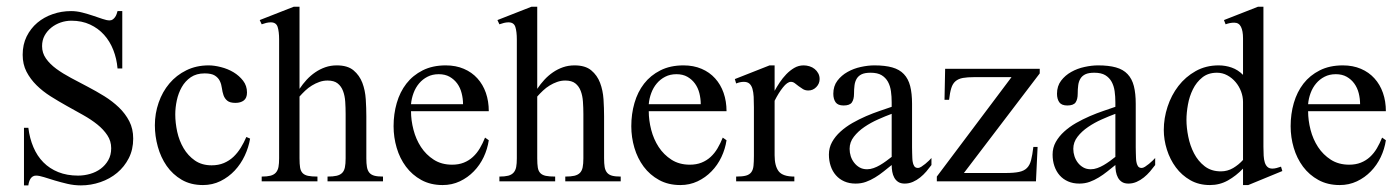

<svg xmlns="http://www.w3.org/2000/svg" viewBox="-20 -543 4192 575"><path d="M378.9 -127.9Q378.9 -95.2 365.7 -69.3Q352.5 -43.5 330.8 -25.4Q309.1 -7.3 280.8 2.4Q252.4 12.2 222.2 12.2Q202.1 12.2 182.1 7.6Q162.1 2.9 144.3 -2.4Q126.5 -7.8 111.8 -12.5Q97.2 -17.1 87.9 -17.1Q82 -17.1 77.9 -14.4Q73.7 -11.7 71 -7.3Q68.4 -2.9 66.9 2.2Q65.4 7.3 64.9 12.2H51.8V-160.2H64.9Q68.8 -128.4 80.1 -102.1Q91.3 -75.7 109.9 -56.9Q128.4 -38.1 154.5 -27.6Q180.7 -17.1 213.9 -17.1Q231.9 -17.1 249.8 -22.2Q267.6 -27.3 281.5 -37.6Q295.4 -47.9 304.2 -63.2Q313 -78.6 313 -99.1Q313 -120.6 301.5 -137.9Q290 -155.3 271.5 -170.2Q252.9 -185.1 229 -198.5Q205.1 -211.9 180.4 -225.6Q155.8 -239.3 131.8 -254.4Q107.9 -269.5 89.4 -287.8Q70.8 -306.2 59.3 -328.4Q47.9 -350.6 47.9 -378.9Q47.9 -409.7 59.8 -433.8Q71.8 -458 91.8 -474.9Q111.8 -491.7 137.9 -500.7Q164.1 -509.8 192.9 -509.8Q209.5 -509.8 226.6 -505.4Q243.7 -501 259 -495.8Q274.4 -490.7 287.1 -486.3Q299.8 -481.9 308.1 -481.9Q314 -481.9 317.9 -484.9Q321.8 -487.8 324.7 -491.9Q327.6 -496.1 329.3 -501Q331.1 -505.9 332 -509.8H346.2V-337.9H332Q329.6 -367.2 319.3 -393.3Q309.1 -419.4 291.7 -438.7Q274.4 -458 249.8 -469.5Q225.1 -481 193.8 -481Q177.2 -481 161.6 -475.6Q146 -470.2 133.5 -460.2Q121.1 -450.2 113.5 -436.3Q106 -422.4 106 -404.8Q106 -384.3 117.7 -367.7Q129.4 -351.1 148.7 -336.9Q168 -322.8 192.4 -309.8Q216.8 -296.9 242.4 -283.4Q268.1 -270 292.5 -254.9Q316.9 -239.7 336.2 -221.2Q355.5 -202.6 367.2 -179.9Q378.9 -157.2 378.9 -127.9Z M729 -127.9Q724.6 -101.6 712.9 -76.7Q701.2 -51.8 682.9 -32.2Q664.6 -12.7 640.4 -0.7Q616.2 11.2 587.9 11.2Q551.3 11.2 524.2 -4.6Q497.1 -20.5 479.2 -46.1Q461.4 -71.8 452.6 -103.8Q443.8 -135.7 443.8 -168Q443.8 -203.1 455.1 -235.6Q466.3 -268.1 487.3 -293Q508.3 -317.9 538.1 -332.5Q567.9 -347.2 605 -347.2Q621.6 -347.2 641.8 -342Q662.1 -336.9 679.2 -326.7Q696.3 -316.4 708 -301.3Q719.7 -286.1 719.7 -266.1Q719.7 -249.5 710.2 -242.2Q700.7 -234.9 685.1 -234.9Q668.5 -234.9 660.6 -241.5Q652.8 -248 649.4 -257.8Q646 -267.6 644.5 -279.1Q643.1 -290.5 638.4 -300.3Q633.8 -310.1 623.5 -316.7Q613.3 -323.2 592.8 -323.2Q568.4 -323.2 551.5 -311.8Q534.7 -300.3 524.4 -282.2Q514.2 -264.2 509.5 -242.4Q504.9 -220.7 504.9 -200.2Q504.9 -175.3 510.7 -148.4Q516.6 -121.6 529.8 -99.1Q543 -76.7 563.7 -62.3Q584.5 -47.9 613.8 -47.9Q634.3 -47.9 650.4 -54.7Q666.5 -61.5 679 -73.2Q691.4 -85 700.9 -100.3Q710.4 -115.7 717.8 -132.8Z M960.9 0V-14.2Q977.5 -14.2 988 -16.6Q998.5 -19 1004.6 -25.1Q1010.7 -31.2 1012.9 -41.7Q1015.1 -52.2 1015.1 -68.8V-201.2Q1015.1 -220.2 1013.9 -238.3Q1012.7 -256.3 1007.3 -270.5Q1002 -284.7 991.2 -293.2Q980.5 -301.8 960.9 -301.8Q948.2 -301.8 936.5 -297.6Q924.8 -293.5 914.1 -286.9Q903.3 -280.3 894 -271.5Q884.8 -262.7 877 -253.9V-68.8Q877 -51.8 878.7 -41.3Q880.4 -30.8 886.2 -24.7Q892.1 -18.6 902.6 -16.4Q913.1 -14.2 930.7 -14.2V0H763.7V-14.2Q779.8 -14.2 790 -16.8Q800.3 -19.5 806.2 -26.1Q812 -32.7 814 -43Q815.9 -53.2 815.9 -68.8V-424.8Q815.9 -448.2 811.5 -462.2Q807.1 -476.1 791 -476.1Q784.2 -476.1 777.3 -474.4Q770.5 -472.7 763.7 -470.2L757.8 -482.9L859.9 -522.9H877V-276.9Q886.7 -291.5 898.4 -304.2Q910.2 -316.9 924.1 -326.4Q938 -335.9 954.1 -341.6Q970.2 -347.2 988.8 -347.2Q1021 -347.2 1038.8 -332.3Q1056.6 -317.4 1065.2 -294.9Q1073.7 -272.5 1075.4 -245.6Q1077.1 -218.8 1077.1 -194.8V-68.8Q1077.1 -53.2 1078.9 -43Q1080.6 -32.7 1085.9 -26.1Q1091.3 -19.5 1101.1 -16.8Q1110.8 -14.2 1127 -14.2V0Z M1443.8 -123Q1439.9 -96.7 1428.5 -72.5Q1417 -48.3 1398.9 -29.8Q1380.9 -11.2 1357.2 0Q1333.5 11.2 1305.7 11.2Q1269.5 11.2 1241.9 -3.9Q1214.4 -19 1195.8 -43.9Q1177.2 -68.8 1168 -100.3Q1158.7 -131.8 1158.7 -165Q1158.7 -201.7 1168.2 -234.6Q1177.7 -267.6 1197 -292.5Q1216.3 -317.4 1245.8 -332.3Q1275.4 -347.2 1314.9 -347.2Q1345.2 -347.2 1369.1 -336.9Q1393.1 -326.7 1409.7 -308.3Q1426.3 -290 1435.1 -264.9Q1443.8 -239.7 1443.8 -210H1210.9Q1210.9 -182.6 1218.3 -154.3Q1225.6 -126 1240.7 -102.8Q1255.9 -79.6 1279.1 -64.7Q1302.2 -49.8 1334 -49.8Q1353.5 -49.8 1368.9 -55.9Q1384.3 -62 1396.2 -73Q1408.2 -84 1417 -98.9Q1425.8 -113.8 1432.6 -130.9ZM1366.7 -231Q1366.7 -247.6 1362.5 -263.9Q1358.4 -280.3 1349.4 -292.7Q1340.3 -305.2 1326.7 -313Q1313 -320.8 1293.9 -320.8Q1274.9 -320.8 1260.3 -313.2Q1245.6 -305.7 1235.1 -293.2Q1224.6 -280.8 1218.5 -264.4Q1212.4 -248 1210.9 -231Z M1672.9 0V-14.2Q1689.5 -14.2 1700 -16.6Q1710.4 -19 1716.6 -25.1Q1722.7 -31.2 1724.9 -41.7Q1727.1 -52.2 1727.1 -68.8V-201.2Q1727.1 -220.2 1725.8 -238.3Q1724.6 -256.3 1719.2 -270.5Q1713.9 -284.7 1703.1 -293.2Q1692.4 -301.8 1672.9 -301.8Q1660.2 -301.8 1648.4 -297.6Q1636.7 -293.5 1626 -286.9Q1615.2 -280.3 1606 -271.5Q1596.7 -262.7 1588.9 -253.9V-68.8Q1588.9 -51.8 1590.6 -41.3Q1592.3 -30.8 1598.1 -24.7Q1604 -18.6 1614.5 -16.4Q1625 -14.2 1642.6 -14.2V0H1475.6V-14.2Q1491.7 -14.2 1502 -16.8Q1512.2 -19.5 1518.1 -26.1Q1523.9 -32.7 1525.9 -43Q1527.8 -53.2 1527.8 -68.8V-424.8Q1527.8 -448.2 1523.4 -462.2Q1519 -476.1 1502.9 -476.1Q1496.1 -476.1 1489.3 -474.4Q1482.4 -472.7 1475.6 -470.2L1469.7 -482.9L1571.8 -522.9H1588.9V-276.9Q1598.6 -291.5 1610.4 -304.2Q1622.1 -316.9 1636 -326.4Q1649.9 -335.9 1666 -341.6Q1682.1 -347.2 1700.7 -347.2Q1732.9 -347.2 1750.7 -332.3Q1768.6 -317.4 1777.1 -294.9Q1785.6 -272.5 1787.4 -245.6Q1789.1 -218.8 1789.1 -194.8V-68.8Q1789.1 -53.2 1790.8 -43Q1792.5 -32.7 1797.9 -26.1Q1803.2 -19.5 1813 -16.8Q1822.8 -14.2 1838.9 -14.2V0Z M2155.8 -123Q2151.9 -96.7 2140.4 -72.5Q2128.9 -48.3 2110.8 -29.8Q2092.8 -11.2 2069.1 0Q2045.4 11.2 2017.6 11.2Q1981.4 11.2 1953.9 -3.9Q1926.3 -19 1907.7 -43.9Q1889.2 -68.8 1879.9 -100.3Q1870.6 -131.8 1870.6 -165Q1870.6 -201.7 1880.1 -234.6Q1889.6 -267.6 1908.9 -292.5Q1928.2 -317.4 1957.8 -332.3Q1987.3 -347.2 2026.9 -347.2Q2057.1 -347.2 2081.1 -336.9Q2105 -326.7 2121.6 -308.3Q2138.2 -290 2147 -264.9Q2155.8 -239.7 2155.8 -210H1922.9Q1922.9 -182.6 1930.2 -154.3Q1937.5 -126 1952.6 -102.8Q1967.8 -79.6 1991 -64.7Q2014.2 -49.8 2045.9 -49.8Q2065.4 -49.8 2080.8 -55.9Q2096.2 -62 2108.2 -73Q2120.1 -84 2128.9 -98.9Q2137.7 -113.8 2144.5 -130.9ZM2078.6 -231Q2078.6 -247.6 2074.5 -263.9Q2070.3 -280.3 2061.3 -292.7Q2052.2 -305.2 2038.6 -313Q2024.9 -320.8 2005.9 -320.8Q1986.8 -320.8 1972.2 -313.2Q1957.5 -305.7 1947 -293.2Q1936.5 -280.8 1930.4 -264.4Q1924.3 -248 1922.9 -231Z M2434.6 -306.2Q2434.6 -292.5 2424.6 -282.2Q2414.6 -272 2400.9 -272Q2391.6 -272 2384.8 -276.1Q2377.9 -280.3 2371.8 -284.9Q2365.7 -289.6 2360.4 -293.7Q2355 -297.9 2348.6 -297.9Q2337.9 -297.9 2324.7 -281.2Q2311.5 -264.6 2299.8 -241.2V-78.1Q2299.8 -45.9 2312 -30Q2324.2 -14.2 2358.9 -14.2V0H2184.6V-14.2Q2203.6 -14.2 2214.1 -17.1Q2224.6 -20 2230 -27.3Q2235.4 -34.7 2236.6 -46.6Q2237.8 -58.6 2237.8 -76.2V-221.7Q2237.8 -239.3 2237.1 -253.2Q2236.3 -267.1 2233.4 -277.1Q2230.5 -287.1 2224.4 -292.5Q2218.3 -297.9 2207.5 -297.9Q2196.8 -297.9 2184.6 -293L2180.7 -306.2L2284.7 -347.2H2299.8V-271Q2306.2 -282.7 2314.9 -295.9Q2323.7 -309.1 2334.7 -320.6Q2345.7 -332 2358.6 -339.6Q2371.6 -347.2 2386.7 -347.2Q2395.5 -347.2 2404.3 -344.5Q2413.1 -341.8 2419.7 -336.4Q2426.3 -331.1 2430.4 -323.5Q2434.6 -315.9 2434.6 -306.2Z M2769.5 -48.8Q2762.7 -39.6 2754.2 -29.5Q2745.6 -19.5 2735.6 -11.5Q2725.6 -3.4 2713.9 1.7Q2702.1 6.8 2689.5 6.8Q2677.7 6.8 2670.2 2Q2662.6 -2.9 2658.2 -11Q2653.8 -19 2652.1 -28.8Q2650.4 -38.6 2650.4 -48.8Q2638.2 -39.1 2626 -29.3Q2613.8 -19.5 2600.6 -11.5Q2587.4 -3.4 2573.2 1.7Q2559.1 6.8 2542.5 6.8Q2523.4 6.8 2508.5 0.2Q2493.7 -6.3 2483.4 -18.1Q2473.1 -29.8 2467.8 -45.7Q2462.4 -61.5 2462.4 -80.1Q2462.4 -100.6 2471.9 -117.7Q2481.4 -134.8 2497.1 -148.9Q2512.7 -163.1 2532.7 -174.6Q2552.7 -186 2573.7 -195.1Q2594.7 -204.1 2614.7 -210.9Q2634.8 -217.8 2650.4 -223.1V-236.8Q2650.4 -253.9 2648.2 -269.8Q2646 -285.6 2639.2 -298.1Q2632.3 -310.5 2620.1 -317.9Q2607.9 -325.2 2587.4 -325.2Q2570.3 -325.2 2560.5 -320.6Q2550.8 -315.9 2545.7 -307.4Q2540.5 -298.8 2539.1 -287.4Q2537.6 -275.9 2537.6 -262.2Q2537.6 -245.6 2531.2 -236.3Q2524.9 -227.1 2506.3 -227.1Q2489.3 -227.1 2482.4 -236.8Q2475.6 -246.6 2475.6 -262.2Q2475.6 -285.2 2487.8 -301.3Q2500 -317.4 2518.3 -327.6Q2536.6 -337.9 2558.1 -342.5Q2579.6 -347.2 2598.6 -347.2Q2630.4 -347.2 2652.1 -341.1Q2673.8 -335 2687 -321Q2700.2 -307.1 2705.8 -285.2Q2711.4 -263.2 2711.4 -231.9V-117.2Q2711.4 -109.9 2711.4 -101.6Q2711.4 -93.3 2711.7 -85.2Q2711.9 -77.1 2712.2 -70.1Q2712.4 -63 2713.4 -58.1Q2714.4 -51.3 2717.8 -45.7Q2721.2 -40 2729.5 -40Q2733.4 -40 2739.3 -43.7Q2745.1 -47.4 2751 -52.2Q2756.8 -57.1 2762 -62Q2767.1 -66.9 2769.5 -69.8ZM2650.4 -202.1Q2631.8 -195.3 2609.9 -185.5Q2587.9 -175.8 2568.8 -162.8Q2549.8 -149.9 2537.1 -133.5Q2524.4 -117.2 2524.4 -97.2Q2524.4 -85.9 2527.8 -75.2Q2531.2 -64.5 2538.1 -55.7Q2544.9 -46.9 2554.4 -41.5Q2564 -36.1 2576.7 -36.1Q2586.4 -36.1 2596.2 -39.6Q2606 -43 2615.5 -48.6Q2625 -54.2 2634 -60.8Q2643.1 -67.4 2650.4 -73.2Z M2866.7 -24.9H2990.7Q3016.6 -24.9 3031.7 -28.1Q3046.9 -31.2 3055.4 -39.8Q3064 -48.3 3067.9 -63.5Q3071.8 -78.6 3074.7 -103H3087.4L3082.5 0H2785.6V-14.2L3009.3 -312H2898.4Q2877.4 -312 2863.8 -309.6Q2850.1 -307.1 2841.6 -299.8Q2833 -292.5 2828.9 -279.1Q2824.7 -265.6 2822.3 -244.1H2808.6L2810.5 -336.9H3093.8V-323.2Z M3439.5 -48.8Q3432.6 -39.6 3424.1 -29.5Q3415.5 -19.5 3405.5 -11.5Q3395.5 -3.4 3383.8 1.7Q3372.1 6.8 3359.4 6.8Q3347.7 6.8 3340.1 2Q3332.5 -2.9 3328.1 -11Q3323.7 -19 3322 -28.8Q3320.3 -38.6 3320.3 -48.8Q3308.1 -39.1 3295.9 -29.3Q3283.7 -19.5 3270.5 -11.5Q3257.3 -3.4 3243.2 1.7Q3229 6.8 3212.4 6.8Q3193.4 6.8 3178.5 0.2Q3163.6 -6.3 3153.3 -18.1Q3143.1 -29.8 3137.7 -45.7Q3132.3 -61.5 3132.3 -80.1Q3132.3 -100.6 3141.8 -117.7Q3151.4 -134.8 3167 -148.9Q3182.6 -163.1 3202.6 -174.6Q3222.7 -186 3243.7 -195.1Q3264.6 -204.1 3284.7 -210.9Q3304.7 -217.8 3320.3 -223.1V-236.8Q3320.3 -253.9 3318.1 -269.8Q3315.9 -285.6 3309.1 -298.1Q3302.2 -310.5 3290 -317.9Q3277.8 -325.2 3257.3 -325.2Q3240.2 -325.2 3230.5 -320.6Q3220.7 -315.9 3215.6 -307.4Q3210.4 -298.8 3209 -287.4Q3207.5 -275.9 3207.5 -262.2Q3207.5 -245.6 3201.2 -236.3Q3194.8 -227.1 3176.3 -227.1Q3159.2 -227.1 3152.3 -236.8Q3145.5 -246.6 3145.5 -262.2Q3145.5 -285.2 3157.7 -301.3Q3169.9 -317.4 3188.2 -327.6Q3206.5 -337.9 3228 -342.5Q3249.5 -347.2 3268.6 -347.2Q3300.3 -347.2 3322 -341.1Q3343.8 -335 3356.9 -321Q3370.1 -307.1 3375.7 -285.2Q3381.3 -263.2 3381.3 -231.9V-117.2Q3381.3 -109.9 3381.3 -101.6Q3381.3 -93.3 3381.6 -85.2Q3381.8 -77.1 3382.1 -70.1Q3382.3 -63 3383.3 -58.1Q3384.3 -51.3 3387.7 -45.7Q3391.1 -40 3399.4 -40Q3403.3 -40 3409.2 -43.7Q3415 -47.4 3420.9 -52.2Q3426.8 -57.1 3431.9 -62Q3437 -66.9 3439.5 -69.8ZM3320.3 -202.1Q3301.8 -195.3 3279.8 -185.5Q3257.8 -175.8 3238.8 -162.8Q3219.7 -149.9 3207 -133.5Q3194.3 -117.2 3194.3 -97.2Q3194.3 -85.9 3197.8 -75.2Q3201.2 -64.5 3208 -55.7Q3214.8 -46.9 3224.4 -41.5Q3233.9 -36.1 3246.6 -36.1Q3256.3 -36.1 3266.1 -39.6Q3275.9 -43 3285.4 -48.6Q3294.9 -54.2 3304 -60.8Q3313 -67.4 3320.3 -73.2Z M3718.3 11.2H3702.6V-38.1Q3682.1 -16.6 3657.5 -2.7Q3632.8 11.2 3603.5 11.2Q3570.3 11.2 3544.7 -3.4Q3519 -18.1 3501.5 -41.7Q3483.9 -65.4 3474.6 -95Q3465.3 -124.5 3465.3 -153.8Q3465.3 -189 3476.6 -223.4Q3487.8 -257.8 3509 -285.4Q3530.3 -313 3560.8 -330.1Q3591.3 -347.2 3629.4 -347.2Q3649.9 -347.2 3668.7 -340.6Q3687.5 -334 3702.6 -318.8V-428.2Q3702.6 -450.2 3696.5 -462.6Q3690.4 -475.1 3676.3 -475.1Q3669.4 -475.1 3663.3 -473.9Q3657.2 -472.7 3650.4 -470.2L3645.5 -482.9L3747.6 -522.9H3763.7V-103.5Q3763.7 -88.9 3764.4 -76.9Q3765.1 -64.9 3767.8 -56.4Q3770.5 -47.9 3775.9 -43Q3781.2 -38.1 3790.5 -38.1Q3796.4 -38.1 3803 -39.8Q3809.6 -41.5 3816.4 -43.9L3820.3 -30.8ZM3702.6 -237.8Q3702.6 -253.4 3696.8 -269Q3690.9 -284.7 3680.4 -297.1Q3669.9 -309.6 3655.5 -317.4Q3641.1 -325.2 3624.5 -325.2Q3598.1 -325.2 3580.6 -311Q3563 -296.9 3552.5 -275.6Q3542 -254.4 3537.6 -229.7Q3533.2 -205.1 3533.2 -184.1Q3533.2 -160.6 3538.6 -133.8Q3543.9 -106.9 3555.9 -83.7Q3567.9 -60.5 3587.6 -45.2Q3607.4 -29.8 3636.2 -29.8Q3656.2 -29.8 3673.1 -39.8Q3689.9 -49.8 3702.6 -64Z M4130.4 -123Q4126.5 -96.7 4115 -72.5Q4103.5 -48.3 4085.4 -29.8Q4067.4 -11.2 4043.7 0Q4020 11.2 3992.2 11.2Q3956.1 11.2 3928.5 -3.9Q3900.9 -19 3882.3 -43.9Q3863.8 -68.8 3854.5 -100.3Q3845.2 -131.8 3845.2 -165Q3845.2 -201.7 3854.7 -234.6Q3864.3 -267.6 3883.5 -292.5Q3902.8 -317.4 3932.4 -332.3Q3961.9 -347.2 4001.5 -347.2Q4031.7 -347.2 4055.7 -336.9Q4079.6 -326.7 4096.2 -308.3Q4112.8 -290 4121.6 -264.9Q4130.4 -239.7 4130.4 -210H3897.5Q3897.5 -182.6 3904.8 -154.3Q3912.1 -126 3927.2 -102.8Q3942.4 -79.6 3965.6 -64.7Q3988.8 -49.8 4020.5 -49.8Q4040 -49.8 4055.4 -55.9Q4070.8 -62 4082.8 -73Q4094.7 -84 4103.5 -98.9Q4112.3 -113.8 4119.1 -130.9ZM4053.2 -231Q4053.2 -247.6 4049.1 -263.9Q4044.9 -280.3 4035.9 -292.7Q4026.9 -305.2 4013.2 -313Q3999.5 -320.8 3980.5 -320.8Q3961.4 -320.8 3946.8 -313.2Q3932.1 -305.7 3921.6 -293.2Q3911.1 -280.8 3905 -264.4Q3898.9 -248 3897.5 -231Z"/></svg>

Font: Scheherazade
Style: Regular
Weight: 400
Designer: SIL International
Foundry: SIL International
Version: Version 2.100 (build 932/914)